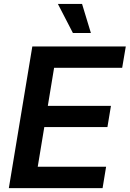

<svg xmlns="http://www.w3.org/2000/svg" viewBox="-20 -966 666 986"><path d="M25.4 0 146 -727.5H626L607.4 -617.7H257.8L225.6 -422.4H549.8L531.7 -313.5H207.5L173.8 -109.9H524.9L506.8 0ZM354.5 -796.4 277.3 -945.8H401.4L446.8 -796.4Z"/></svg>

Font: Inter 18pt SemiBold
Style: Italic
Weight: 600
Italic angle: -9.3988°
Designer: Rasmus Andersson
Foundry: rsms
Version: Version 4.001;git-66647c0bb